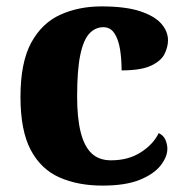

<svg xmlns="http://www.w3.org/2000/svg" viewBox="-20 -570 581 600"><path d="M300 10Q224 10 166 -15.5Q108 -41 76 -101.5Q44 -162 44 -267Q44 -375 77.5 -436.5Q111 -498 168.5 -524Q226 -550 297 -550Q372 -550 417.5 -535Q463 -520 484 -496Q505 -472 505 -444Q505 -424 494.5 -402Q484 -380 452.5 -365Q421 -350 360 -350Q360 -386 355 -416.5Q350 -447 337.5 -466Q325 -485 303 -485Q278 -485 259.5 -465.5Q241 -446 231 -399Q221 -352 221 -268Q221 -202 232 -157.5Q243 -113 266 -91Q289 -69 327 -69Q381 -69 420 -94Q459 -119 476 -154Q491 -147 497 -133Q503 -119 503 -105Q503 -80 482 -53Q461 -26 416.5 -8Q372 10 300 10Z"/></svg>

Font: Noto Serif Kannada ExtraBold
Style: Regular
Weight: 800
Version: Version 2.003